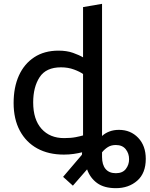

<svg xmlns="http://www.w3.org/2000/svg" viewBox="-20 -796 780 1001"><path d="M584 185Q523 185 486.5 158.5Q450 132 434 87L360 172L309 126L407 11Q407 7 407.5 4.5Q408 2 408 -2Q388 3 364 6.5Q340 10 313 10Q233 10 174.5 -22Q116 -54 83.5 -114.5Q51 -175 51 -259Q51 -341 78.5 -402Q106 -463 158.5 -497.5Q211 -532 285 -532Q328 -532 360.5 -520.5Q393 -509 413 -497V-759L512 -776V-87Q528 -102 550.5 -110.5Q573 -119 600 -119Q661 -119 700.5 -77.5Q740 -36 740 32Q740 107 695.5 146Q651 185 584 185ZM314 -76Q350 -76 375 -81Q400 -86 413 -90V-410Q397 -422 366 -433.5Q335 -445 298 -445Q220 -445 186.5 -393.5Q153 -342 153 -262Q153 -173 196.5 -124.5Q240 -76 314 -76ZM584 107Q619 107 636 85Q653 63 653 34Q653 4 635.5 -18Q618 -40 584 -40Q560 -40 543 -29.5Q526 -19 512 -2V22Q512 63 530.5 85Q549 107 584 107Z"/></svg>

Font: Ubuntu Sans Medium
Style: Regular
Weight: 500
Designer: Dalton Maag Ltd
Foundry: Dalton Maag Ltd
Version: Version 1.006; ttfautohint (v1.8.4.7-5d5b)